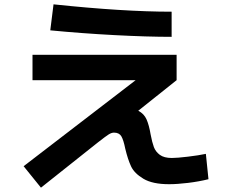

<svg xmlns="http://www.w3.org/2000/svg" viewBox="-20 -807 1040 886"><path d="M89 -40 606 -437H130V-554H795V-437L618 -296Q645 -282 656.5 -255.5Q668 -229 675 -187Q682 -150 690 -128.5Q698 -107 717.5 -92.5Q737 -78 773 -78Q797 -78 847 -84Q897 -90 930 -97L942 20Q897 31 847.5 37Q798 43 760 43Q684 43 642 18Q600 -7 585 -39Q570 -71 558 -121Q550 -161 540 -178Q530 -195 506 -195Q495 -195 482 -187Q469 -179 432 -150L169 59ZM227 -787Q548 -753 772 -753V-637Q659 -637 508 -645Q357 -653 212 -667Z"/></svg>

Font: Enso
Style: Bold
Weight: 700
Designer: Coji Morishita
Foundry: UNDERFOREST DESIGN
Version: Version 1.000